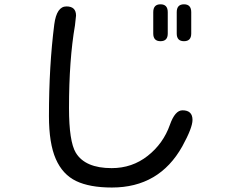

<svg xmlns="http://www.w3.org/2000/svg" viewBox="-20 -798 1040 879"><path d="M714.8 -778.3Q748 -778.3 748 -742.2V-644.5Q748 -609.4 714.8 -609.4Q681.6 -609.4 681.6 -644.5V-742.2Q681.6 -778.3 714.8 -778.3ZM822.3 -778.3Q855.5 -778.3 855.5 -742.2V-644.5Q855.5 -609.4 822.3 -609.4Q789.1 -609.4 789.1 -644.5V-742.2Q789.1 -778.3 822.3 -778.3ZM284.2 -768.6Q328.1 -768.6 328.1 -726.6L323.2 -681.6Q295.9 -523.4 295.9 -303.7Q295.9 -150.4 327.1 -98.6Q370.1 -28.3 491.2 -28.3Q585 -28.3 656.2 -84.5Q727.5 -140.6 757.8 -226.6Q781.2 -293 815.4 -293Q861.3 -293 861.3 -249Q861.3 -212.9 814.5 -127.9Q709 60.5 492.2 60.5Q390.6 60.5 328.6 30.8Q266.6 1 235.4 -70.3Q204.1 -141.6 204.1 -266.6Q204.1 -495.1 228.5 -686.5Q239.3 -768.6 284.2 -768.6Z"/></svg>

Font: FakePearl
Style: Regular
Weight: 400
Version: Version 1.2